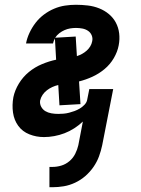

<svg xmlns="http://www.w3.org/2000/svg" viewBox="-20 -562 590 804"><path d="M200 222H187V137H199Q218 137 236.5 131.5Q255 126 270.5 113Q286 100 295 82Q304 64 308 46L327 -53Q310 -37 290.5 -24.5Q271 -12 250 -4Q229 4 207 8Q185 12 164 12Q132 12 103 0.5Q74 -11 56.5 -35Q39 -59 34.5 -90.5Q30 -122 36 -155Q42 -184 59 -212Q76 -240 101 -260.5Q126 -281 156 -293.5Q186 -306 215 -312L210 -401Q207 -396 205 -390.5Q203 -385 202 -380H89Q93 -402 103.5 -424.5Q114 -447 129 -466.5Q144 -486 164 -501Q184 -516 206.5 -525.5Q229 -535 252 -538.5Q275 -542 298 -542Q323 -542 348 -539Q373 -536 395.5 -527Q418 -518 436 -503Q454 -488 465 -467.5Q476 -447 479 -422.5Q482 -398 477 -372Q472 -345 456.5 -318.5Q441 -292 417.5 -272.5Q394 -253 366.5 -240.5Q339 -228 311 -221L317 -126L229 -121L224 -206Q211 -203 199 -197.5Q187 -192 176.5 -184Q166 -176 158.5 -165Q151 -154 148 -141Q146 -127 152.5 -115Q159 -103 170 -96.5Q181 -90 195 -87.5Q209 -85 224 -85Q235 -85 246.5 -86Q258 -87 269.5 -90Q281 -93 292 -97Q303 -101 314 -107.5Q325 -114 334 -123.5Q343 -133 345 -144L354 -189H454L408 46Q403 70 394.5 93Q386 116 371.5 137Q357 158 337.5 175Q318 192 294.5 203Q271 214 247 218Q223 222 200 222ZM302 -327Q314 -331 324 -336.5Q334 -342 343 -350Q352 -358 358 -368Q364 -378 366 -389Q369 -402 364 -414Q359 -426 348.5 -433Q338 -440 325 -442.5Q312 -445 298 -445Q286 -445 274 -443Q262 -441 250.5 -436Q239 -431 228.5 -423Q218 -415 211 -404L297 -409Z"/></svg>

Font: Lode Term
Style: Bold Italic
Weight: 700
Italic angle: -11°
Monospace: yes
Designer: Belleve Invis
Foundry: Belleve Invis
Version: Version 29.2.0